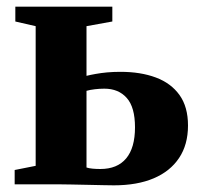

<svg xmlns="http://www.w3.org/2000/svg" viewBox="-20 -553 602 576"><path d="M24 0V-43L87 -55.5V-474.5L26 -488.5V-533H317V-488.5L239.5 -474.5V-325.5Q251.5 -328.5 267 -331.2Q282.5 -334 301.2 -335.8Q320 -337.5 341.5 -337.5Q402 -337.5 447.5 -320.5Q493 -303.5 518.5 -268Q544 -232.5 544 -176.5Q544 -119 517.2 -79Q490.5 -39 441 -18Q391.5 3 321.5 3Q312 3 290.2 2.5Q268.5 2 242.8 1.5Q217 1 193.8 0.5Q170.5 0 157.5 0ZM281 -46Q332 -46 358.5 -77.8Q385 -109.5 385 -171Q385 -231.5 360.2 -259.2Q335.5 -287 293 -287Q278.5 -287 264 -285.2Q249.5 -283.5 239.5 -280.5V-50.5Q247 -48 258 -47Q269 -46 281 -46Z"/></svg>

Font: Merriweather 72pt ExtraBold
Style: Regular
Weight: 800
Version: Version 2.100